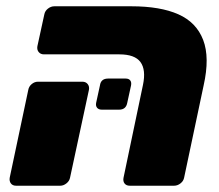

<svg xmlns="http://www.w3.org/2000/svg" viewBox="-20 -591 697 611"><path d="M393 0Q382 0 376.5 -7Q371 -14 373 -25L435 -321Q445 -369 427 -393.5Q409 -418 360 -418H120Q109 -418 103 -425.5Q97 -433 99 -444L121 -545Q123 -556 132.5 -563.5Q142 -571 153 -571H398Q490 -571 547.5 -545.5Q605 -520 626.5 -464Q648 -408 628 -319L566 -26Q564 -15 554.5 -7.5Q545 0 534 0ZM31 0Q20 0 14.5 -7.5Q9 -15 11 -26L70 -305Q72 -316 81 -323.5Q90 -331 101 -331H242Q253 -331 259 -323.5Q265 -316 263 -305L203 -26Q201 -15 191.5 -7.5Q182 0 172 0ZM304 -242Q294 -242 289 -248Q284 -254 286 -264L298 -319Q301 -341 324 -341H380Q390 -341 394.5 -335Q399 -329 397 -319L385 -264Q381 -242 359 -242Z"/></svg>

Font: Rubik ExtraBold
Style: Italic
Weight: 800
Italic angle: -12°
Designer: Hubert and Fischer
Foundry: Hubert and Fischer
Version: Version 2.300;gftools[0.9.30]